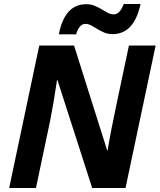

<svg xmlns="http://www.w3.org/2000/svg" viewBox="-20 -942 800 962"><path d="M608.9 0H441.9L268.1 -540H265.1L263.2 -524.4Q247.6 -418.9 231 -335.9L160.2 0H25.9L176.8 -713.9H351.1L517.1 -188H519Q524.9 -225.1 538.1 -293.9Q551.3 -362.8 626 -713.9H759.8ZM543.9 -771Q520 -771 501.7 -779.1Q483.4 -787.1 467.8 -796.6Q452.1 -806.2 437.7 -814.2Q423.3 -822.3 407.2 -822.3Q392.1 -822.3 380.1 -808.6Q368.2 -794.9 361.3 -770H274.9Q303.7 -920.9 412.1 -920.9Q436 -920.9 454.8 -912.8Q473.6 -904.8 489.7 -895.3Q505.9 -885.7 520 -877.9Q534.2 -870.1 549.3 -870.1Q565.9 -870.1 577.6 -882.6Q589.4 -895 600.1 -921.9H684.1Q651.9 -771 543.9 -771Z"/></svg>

Font: Zoram GWebM
Style: Bold Italic
Weight: 700
Italic angle: -12°
Foundry: Ascender Corporation
Version: Version 1.000